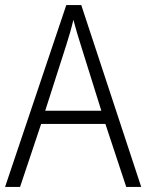

<svg xmlns="http://www.w3.org/2000/svg" viewBox="-20 -736 577 756"><path d="M477 0H536L300 -716H241L0 0H59L142 -248H395ZM297 -562 379 -300H158L242 -562C251 -590 261 -624 269 -658C277 -627 289 -587 297 -562Z"/></svg>

Font: Noto Sans Gujarati UI SemiCondensed Light
Style: Regular
Weight: 300
Width: 4
Designer: Jelle Bosma - Monotype Design Team, Universal Thirst
Foundry: Monotype Imaging Inc.
Version: Version 2.106